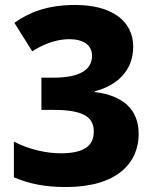

<svg xmlns="http://www.w3.org/2000/svg" viewBox="-20 -744 623 774"><path d="M517 -556C517 -659 431 -724 284 -724C166 -724 95 -692 38 -652L110 -537C138 -555 193 -586 260 -586C315 -586 351 -563 351 -519C351 -467 308 -431 197 -431H147V-301H196C320 -301 358 -270 358 -214C358 -160 325 -126 224 -126C168 -126 98 -141 36 -173V-29C97 -4 157 10 246 10C449 10 539 -85 539 -204C539 -303 476 -359 362 -373V-376C448 -398 517 -456 517 -556Z"/></svg>

Font: Noto Sans Lao ExtraBold
Style: Regular
Weight: 800
Designer: Monotype Design Team
Foundry: Monotype Imaging Inc.
Version: Version 2.003